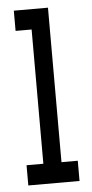

<svg xmlns="http://www.w3.org/2000/svg" viewBox="-50 -696 350 728"><g transform="rotate(-5 125.0 -332.5)"><path d="M28 0V-77H92V-588H31V-665H161V-77H223V0Z"/></g></svg>

Font: Inconsolata UltraCondensed Bold
Style: Regular
Weight: 700
Width: 1
Monospace: yes
Designer: Raph Levien, Cyreal, Brenton Simpson
Foundry: Raph Levien, Cyreal, Google
Version: Version 3.001; ttfautohint (v1.8.2.53-6de2)